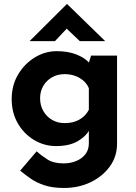

<svg xmlns="http://www.w3.org/2000/svg" viewBox="-20 -713 673 953"><path d="M298 220Q239 220 198.5 206Q158 192 130 172Q102 152 80 134L162 38Q185 59 215.5 78.5Q246 98 296 98Q329 98 357.5 86.5Q386 75 403.5 53Q421 31 421 -2V-98L426 -73Q410 -39 368 -13.5Q326 12 258 12Q199 12 148.5 -18.5Q98 -49 68 -101.5Q38 -154 38 -221Q38 -290 70 -343.5Q102 -397 153 -428Q204 -459 261 -459Q318 -459 359.5 -442.5Q401 -426 422 -402L417 -389L432 -437H561V0Q561 64 525 113.5Q489 163 429.5 191.5Q370 220 298 220ZM179 -225Q179 -190 195 -162Q211 -134 238.5 -118Q266 -102 300 -102Q329 -102 351.5 -109.5Q374 -117 391.5 -131.5Q409 -146 421 -168V-275Q412 -297 394 -312.5Q376 -328 352.5 -336.5Q329 -345 300 -345Q266 -345 238.5 -329.5Q211 -314 195 -287Q179 -260 179 -225ZM376 -509 298 -583 332 -593 253 -509H127L312 -693H313L502 -509Z"/></svg>

Font: Josefin Sans Thin
Style: Bold
Weight: 700
Version: Version 2.000